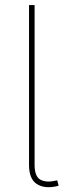

<svg xmlns="http://www.w3.org/2000/svg" viewBox="-20 -748 270 772"><path d="M207 1Q158.2 11.7 127.4 -8.5Q96.7 -28.8 96.7 -85.4V-727.5H119.1V-85.4Q119.1 -37.6 143.3 -25.1Q167.5 -12.7 206.1 -22Q209 -22.9 208 -22.7Q207 -22.5 210 -22.9L215.8 -1.5Q213.9 -1 211.7 -0.5Q209.5 0 207 1Z"/></svg>

Font: Inter Thin
Style: Regular
Weight: 250
Designer: Rasmus Andersson
Foundry: rsms
Version: Version 4.001;git-66647c0bb